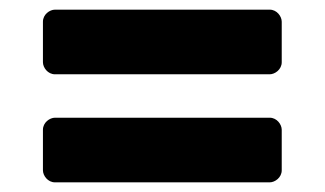

<svg xmlns="http://www.w3.org/2000/svg" viewBox="-20 -529 673 398"><path d="M69 -400C69 -389 79 -375 94 -375H539C550 -375 564 -385 564 -400V-484C564 -495 554 -509 539 -509H94C83 -509 69 -499 69 -484ZM69 -176C69 -165 79 -151 94 -151H539C550 -151 564 -161 564 -176V-260C564 -271 554 -285 539 -285H94C83 -285 69 -275 69 -260Z"/></svg>

Font: Falling Sky
Style: Blk
Weight: 900
Designer: Paul D. Hunt
Foundry: Adobe Systems Incorporated
Version: Version 1.02